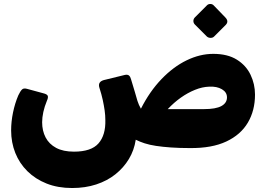

<svg xmlns="http://www.w3.org/2000/svg" viewBox="-20 -740 1339 966"><path d="M343 206Q271 206 214.5 183.5Q158 161 118 121.5Q78 82 57 29.5Q36 -23 36 -84Q36 -128 45.5 -174Q55 -220 72 -260Q82 -281 90.5 -289.5Q99 -298 116 -293L197 -271Q218 -266 220.5 -257Q223 -248 216 -233Q204 -204 198 -176.5Q192 -149 192 -125Q192 -82 209.5 -48.5Q227 -15 262.5 4Q298 23 352 23Q439 23 475.5 -18.5Q512 -60 510 -136Q510 -160 506.5 -184.5Q503 -209 497 -237Q491 -265 480 -299Q471 -328 502 -337L608 -363Q622 -366 629 -360Q636 -354 639 -342L658 -279Q665 -253 671.5 -232.5Q678 -212 689 -193Q733 -280 792.5 -342Q852 -404 919 -436.5Q986 -469 1053 -469Q1125 -469 1171.5 -440Q1218 -411 1240.5 -364Q1263 -317 1263 -264Q1263 -184 1227 -123Q1191 -62 1118.5 -28Q1046 6 936 5Q883 5 840.5 2Q798 -1 765 -6Q732 -11 707.5 -19Q683 -27 663 -37Q655 16 628.5 60Q602 104 560.5 137Q519 170 464 188Q409 206 343 206ZM824 -191H1006Q1066 -191 1094 -206.5Q1122 -222 1122 -250Q1122 -276 1096.5 -291Q1071 -306 1033 -304Q998 -303 961 -288Q924 -273 889.5 -248.5Q855 -224 824 -191ZM1057 -556Q1050 -549 1038.5 -549.5Q1027 -550 1020 -557L961 -616Q953 -624 953 -634.5Q953 -645 961 -653L1020 -712Q1027 -720 1038 -720Q1049 -720 1056 -712L1113 -653Q1133 -633 1116 -615Z"/></svg>

Font: Rubik ExtraBold
Style: Regular
Weight: 800
Designer: Hubert and Fischer
Foundry: Hubert and Fischer
Version: Version 2.300;gftools[0.9.30]